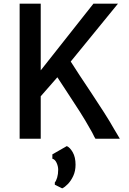

<svg xmlns="http://www.w3.org/2000/svg" viewBox="-20 -763 709 1056"><path d="M88 0V-743H204V-376L494 -743H629L369 -424.5Q386.5 -396 417.2 -349.8Q448 -303.5 483.5 -250Q519 -196.5 552 -145Q585 -93.5 607 -54Q615.5 -40.5 623.2 -27Q631 -13.5 639 0H505Q498.5 -10 493.5 -21.2Q488.5 -32.5 475 -55Q451 -98.5 419.2 -148.5Q387.5 -198.5 354.8 -247.5Q322 -296.5 295.5 -338L204 -233.5V0ZM322 273 281.5 253V240.5Q289 232 294.5 213.2Q300 194.5 300 170.5Q300 151.5 291.2 132.5Q282.5 113.5 268 110V86L347.5 40.5Q365 48 380.2 74.8Q395.5 101.5 395.5 143Q395.5 177.5 383 204.5Q370.5 231.5 353.2 249.2Q336 267 322 273Z"/></svg>

Font: Merriweather Sans
Style: Regular
Weight: 400
Designer: Eben Sorkin
Foundry: Eben Sorkin
Version: Version 1.008; ttfautohint (v1.7.19-72a1) -l 8 -r 50 -G 200 